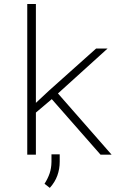

<svg xmlns="http://www.w3.org/2000/svg" viewBox="-20 -770 640 956"><path d="M237.8 -276.4 480.5 0H535.6L268.6 -304.7L515.6 -528.3H458.5L223.6 -318.4L158.7 -257.8V-750H115.7V0H158.7V-209.5ZM277.3 35.2V-1.5H236.3V36.6Q235.8 67.4 227.1 93.3Q218.3 119.1 201.7 145L228 165.5Q253.9 136.7 265.6 104Q277.3 71.3 277.3 35.2Z"/></svg>

Font: Roboto Mono ExtraLight
Style: Regular
Weight: 250
Monospace: yes
Designer: Google
Version: Version 3.000